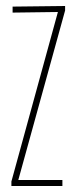

<svg xmlns="http://www.w3.org/2000/svg" viewBox="-20 -620 252 640"><path d="M18 0V-15L173 -580L22 -578V-598L197 -600V-585L41 -20H188V0Z"/></svg>

Font: Big Shoulders Thin
Style: Regular
Weight: 100
Designer: Patric King
Foundry: XO Type Co
Version: Version 2.002